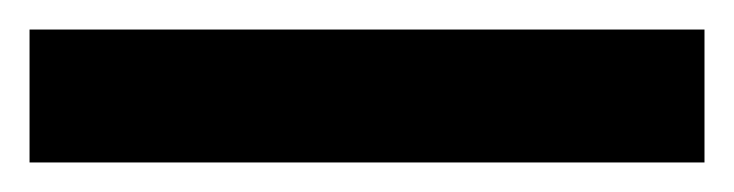

<svg xmlns="http://www.w3.org/2000/svg" viewBox="-21 -20 497 130"><path d="M456 90H-1V0H456Z"/></svg>

Font: Asta Sans SemiBold
Style: Regular
Weight: 600
Designer: 42dot
Version: Version 1.000